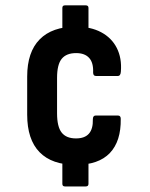

<svg xmlns="http://www.w3.org/2000/svg" viewBox="-20 -649 551 707"><path d="M209.6 -533.8V-619.8Q209.6 -629.3 219.1 -629.3H295.8Q305.8 -629.3 305.8 -619.8V-534.4ZM219.1 37.5Q209.6 37.5 209.6 28V-57.5L305.8 -56.4V28Q305.8 37.5 295.8 37.5ZM259.4 -42Q171.2 -42 125.7 -88.6Q80.1 -135.3 80.1 -226.7V-367Q80.1 -457.4 126.2 -504.1Q172.2 -550.8 259.4 -550.8Q314.1 -550.8 352.6 -530.2Q391.2 -509.6 410.1 -472.3Q429 -435 425.1 -385.6Q424.2 -369.2 413.7 -369.2H333.3Q322.9 -369.2 322.9 -382.1Q324.4 -418.2 308.2 -435.8Q292.1 -453.5 260.3 -453.5Q224.5 -453.5 207.3 -432.5Q190.1 -411.5 190.1 -362.1V-231.6Q190.1 -182.2 207.1 -160.8Q224 -139.3 259.8 -139.3Q292.1 -139.3 307.5 -156.9Q322.9 -174.5 321.9 -209.6Q321.9 -223.6 332.3 -223.6H414.2Q424.6 -223.6 424.6 -211.7Q426 -129.1 384.5 -85.5Q342.9 -42 259.4 -42Z"/></svg>

Font: Sofia Sans Condensed
Style: Regular
Weight: 400
Designer: Botio Nikoltchev, Ani Petrova
Foundry: lettersoup
Version: Version 4.100